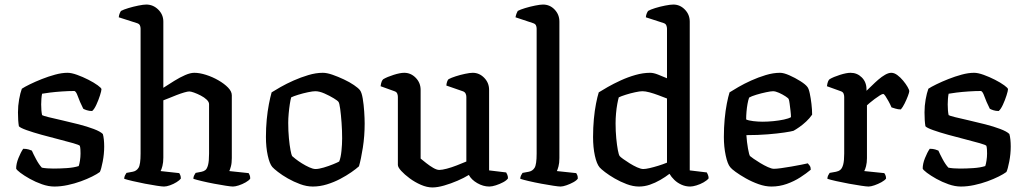

<svg xmlns="http://www.w3.org/2000/svg" viewBox="-20 -820 4515 844"><path d="M219 0Q193 0 164.5 -10Q136 -20 111 -34Q86 -48 69.5 -60.5Q53 -73 51 -79Q51 -100 61 -125Q71 -150 82 -166Q96 -166 106 -163Q116 -160 120 -158Q126 -144 138.5 -120.5Q151 -97 164 -83Q174 -81 187.5 -80Q201 -79 215 -79Q242 -79 273 -81Q304 -83 326 -90Q329 -98 331.5 -114Q334 -130 334 -145Q334 -153 333.5 -162.5Q333 -172 331 -179Q328 -183 302 -190.5Q276 -198 238.5 -207.5Q201 -217 163 -227.5Q125 -238 97 -248Q69 -258 63 -265Q61 -277 60 -292Q59 -307 59 -326Q59 -355 64 -383Q69 -411 76 -430Q88 -438 111.5 -449.5Q135 -461 164 -472.5Q193 -484 222.5 -492Q252 -500 277 -500Q294 -500 319 -491Q344 -482 368.5 -469.5Q393 -457 409.5 -445Q426 -433 426 -428Q426 -421 419.5 -400.5Q413 -380 403.5 -359.5Q394 -339 385 -332Q372 -332 361.5 -335.5Q351 -339 346 -342Q330 -374 322 -397Q314 -420 306 -420Q282 -420 252.5 -418Q223 -416 199 -413Q175 -410 165 -408Q163 -399 162 -385.5Q161 -372 161 -361Q161 -347 162 -335Q163 -323 165 -314Q169 -311 193.5 -305Q218 -299 253.5 -291Q289 -283 326 -273.5Q363 -264 392 -253Q421 -242 432 -231Q435 -221 436.5 -206.5Q438 -192 438 -176Q438 -143 431.5 -109.5Q425 -76 419 -64Q407 -55 385 -44Q363 -33 335.5 -23Q308 -13 277.5 -6.5Q247 0 219 0Z M701 0Q693 0 669.5 -3.5Q646 -7 617.5 -12.5Q589 -18 563.5 -24Q538 -30 526 -34Q526 -42 529.5 -49Q533 -56 536 -60L563 -65Q580 -68 589 -82.5Q598 -97 598 -145V-694Q598 -702 595 -708.5Q592 -715 583 -718L502 -744Q503 -754 506.5 -762Q510 -770 512 -772Q523 -778 544.5 -784.5Q566 -791 588.5 -795.5Q611 -800 623 -800Q653 -800 675.5 -778Q698 -756 698 -725V-434Q721 -449 746 -464.5Q771 -480 794 -490Q817 -500 834 -500Q857 -500 885.5 -491Q914 -482 940 -467Q966 -452 982.5 -435Q999 -418 999 -401V-125Q999 -103 995 -88.5Q991 -74 988 -68L1073 -59Q1075 -56 1077.5 -50Q1080 -44 1080 -35Q1075 -27 1060 -18.5Q1045 -10 1029.5 -5Q1014 0 1004 0Q996 0 973 -3.5Q950 -7 921 -12.5Q892 -18 867 -24Q842 -30 830 -34Q830 -42 833.5 -49Q837 -56 840 -60L866 -65Q876 -67 883 -72.5Q890 -78 894.5 -94.5Q899 -111 899 -145V-362Q899 -372 888.5 -382Q878 -392 862.5 -400Q847 -408 833 -413Q819 -418 812 -418Q805 -418 789.5 -413.5Q774 -409 756 -402Q738 -395 722.5 -388.5Q707 -382 698 -379V-127Q698 -106 694 -90.5Q690 -75 686 -68L768 -59Q770 -56 772.5 -50Q775 -44 775 -35Q770 -28 756.5 -19.5Q743 -11 727.5 -5.5Q712 0 701 0Z M1355 0Q1328 0 1299.5 -10.5Q1271 -21 1245.5 -35.5Q1220 -50 1201.5 -64.5Q1183 -79 1177 -86Q1165 -100 1157 -136.5Q1149 -173 1149 -218Q1149 -258 1152.5 -294.5Q1156 -331 1162 -362Q1168 -393 1174 -414Q1188 -423 1213.5 -437.5Q1239 -452 1270.5 -466Q1302 -480 1335.5 -490Q1369 -500 1399 -500Q1417 -500 1441.5 -491.5Q1466 -483 1491.5 -471Q1517 -459 1536 -446Q1555 -433 1562 -424Q1570 -414 1574.5 -387Q1579 -360 1581 -329.5Q1583 -299 1583 -277Q1583 -222 1575 -171Q1567 -120 1558 -89Q1546 -78 1524.5 -63Q1503 -48 1475.5 -33.5Q1448 -19 1417 -9.5Q1386 0 1355 0ZM1367 -77Q1381 -77 1403 -83.5Q1425 -90 1444.5 -98Q1464 -106 1471 -110Q1478 -127 1481 -156.5Q1484 -186 1484 -212Q1484 -245 1481.5 -280Q1479 -315 1475.5 -341Q1472 -367 1468 -372Q1465 -377 1447 -388Q1429 -399 1406.5 -409Q1384 -419 1366 -419Q1355 -419 1333.5 -414.5Q1312 -410 1291 -403.5Q1270 -397 1260 -392Q1257 -382 1254 -362.5Q1251 -343 1249 -321Q1247 -299 1247 -280Q1247 -244 1250 -212.5Q1253 -181 1257 -160Q1261 -139 1264 -134Q1267 -131 1279 -121.5Q1291 -112 1307 -102Q1323 -92 1339.5 -84.5Q1356 -77 1367 -77Z M1881 4Q1857 4 1830.5 -7.5Q1804 -19 1781 -36Q1758 -53 1743.5 -69Q1729 -85 1729 -95V-394Q1729 -402 1726 -409Q1723 -416 1714 -419L1653 -441Q1655 -455 1658 -462Q1661 -469 1665 -472Q1682 -482 1710.5 -491Q1739 -500 1757 -500Q1786 -500 1807.5 -478Q1829 -456 1829 -425V-123Q1840 -114 1854.5 -102.5Q1869 -91 1884.5 -82Q1900 -73 1911 -73Q1923 -73 1944 -78.5Q1965 -84 1988 -93Q2011 -102 2030 -110V-394Q2030 -402 2026.5 -409Q2023 -416 2014 -419L1942 -444Q1943 -455 1946 -462.5Q1949 -470 1952 -472Q1963 -478 1983 -484.5Q2003 -491 2024.5 -495.5Q2046 -500 2058 -500Q2087 -500 2108.5 -478Q2130 -456 2130 -425V-71L2205 -62Q2207 -59 2210 -52Q2213 -45 2213 -36Q2207 -27 2192 -19Q2177 -11 2160 -5.5Q2143 0 2131 0Q2104 0 2078 -15Q2052 -30 2041 -51Q2020 -38 1991 -25.5Q1962 -13 1932.5 -4.5Q1903 4 1881 4Z M2444 0Q2436 0 2412.5 -3.5Q2389 -7 2359.5 -12.5Q2330 -18 2304.5 -24Q2279 -30 2267 -34Q2267 -42 2270.5 -49Q2274 -56 2277 -60L2304 -65Q2321 -68 2330 -82.5Q2339 -97 2339 -145V-694Q2339 -702 2336 -708.5Q2333 -715 2324 -718L2246 -744Q2248 -754 2251 -761.5Q2254 -769 2256 -772Q2267 -778 2288.5 -784.5Q2310 -791 2332.5 -795.5Q2355 -800 2367 -800Q2397 -800 2418 -778Q2439 -756 2439 -725V-125Q2439 -103 2435 -88.5Q2431 -74 2428 -68L2513 -59Q2515 -56 2517.5 -50.5Q2520 -45 2520 -35Q2515 -27 2500.5 -19Q2486 -11 2470 -5.5Q2454 0 2444 0Z M2789 0Q2763 0 2735 -10.5Q2707 -21 2682 -35.5Q2657 -50 2639.5 -63.5Q2622 -77 2616 -84Q2603 -99 2595 -135.5Q2587 -172 2587 -218Q2587 -259 2590.5 -296.5Q2594 -334 2600 -364.5Q2606 -395 2612 -414Q2626 -423 2651.5 -437.5Q2677 -452 2708.5 -466.5Q2740 -481 2773.5 -490.5Q2807 -500 2838 -500Q2853 -500 2873 -492Q2893 -484 2912 -476V-694Q2912 -701 2909 -708.5Q2906 -716 2896 -719L2819 -744Q2820 -754 2823 -761Q2826 -768 2829 -772Q2839 -778 2860 -784.5Q2881 -791 2904 -795.5Q2927 -800 2940 -800Q2969 -800 2990.5 -778Q3012 -756 3012 -725V-71L3087 -62Q3089 -59 3092 -51.5Q3095 -44 3095 -36Q3088 -27 3073 -18.5Q3058 -10 3041.5 -5Q3025 0 3014 0Q2994 0 2976 -8Q2958 -16 2944.5 -29Q2931 -42 2923 -56Q2905 -42 2882.5 -29Q2860 -16 2836.5 -8Q2813 0 2789 0ZM2808 -77Q2818 -77 2835.5 -81Q2853 -85 2874 -91.5Q2895 -98 2912 -105V-387Q2894 -394 2874 -401.5Q2854 -409 2835.5 -414Q2817 -419 2804 -419Q2793 -419 2772 -414.5Q2751 -410 2730.5 -403.5Q2710 -397 2700 -392Q2697 -382 2693.5 -363Q2690 -344 2688 -321.5Q2686 -299 2686 -278Q2686 -243 2689 -212Q2692 -181 2696 -160Q2700 -139 2704 -134Q2707 -130 2719.5 -121Q2732 -112 2748 -102Q2764 -92 2780.5 -84.5Q2797 -77 2808 -77Z M3371 0Q3344 0 3314.5 -10.5Q3285 -21 3258.5 -36Q3232 -51 3213.5 -64.5Q3195 -78 3190 -85Q3178 -99 3170 -137Q3162 -175 3162 -218Q3162 -259 3165.5 -296.5Q3169 -334 3175 -364.5Q3181 -395 3187 -414Q3201 -423 3226 -437.5Q3251 -452 3282 -466Q3313 -480 3346 -490Q3379 -500 3409 -500Q3425 -500 3450 -489Q3475 -478 3498 -463.5Q3521 -449 3529 -438Q3535 -431 3539.5 -410Q3544 -389 3547 -363.5Q3550 -338 3550 -316Q3539 -300 3524 -286Q3509 -272 3494 -261.5Q3479 -251 3468 -245Q3458 -242 3428 -237.5Q3398 -233 3355 -229.5Q3312 -226 3261 -226Q3263 -195 3268 -167Q3273 -139 3277 -134Q3280 -131 3293 -122Q3306 -113 3322.5 -103Q3339 -93 3355.5 -85.5Q3372 -78 3382 -78Q3394 -78 3415 -81Q3436 -84 3459.5 -88Q3483 -92 3502.5 -96Q3522 -100 3531 -102Q3535 -98 3539.5 -91.5Q3544 -85 3544 -74Q3525 -58 3498 -40.5Q3471 -23 3438.5 -11.5Q3406 0 3371 0ZM3332 -285Q3355 -285 3380 -287.5Q3405 -290 3426 -294.5Q3447 -299 3457 -305Q3457 -316 3455 -333Q3453 -350 3451 -365Q3449 -380 3447 -384Q3446 -388 3433 -396.5Q3420 -405 3404.5 -412Q3389 -419 3378 -419Q3369 -419 3347.5 -414.5Q3326 -410 3304.5 -403.5Q3283 -397 3273 -391Q3269 -380 3266 -363.5Q3263 -347 3261.5 -329Q3260 -311 3260 -295Q3270 -290 3291.5 -287.5Q3313 -285 3332 -285Z M3798 0Q3790 0 3766 -3.5Q3742 -7 3712 -12.5Q3682 -18 3655.5 -24Q3629 -30 3617 -34Q3617 -42 3620.5 -49Q3624 -56 3627 -60L3655 -65Q3666 -67 3674 -73.5Q3682 -80 3686.5 -96.5Q3691 -113 3691 -145V-394Q3691 -402 3688 -409Q3685 -416 3676 -419L3615 -441Q3617 -455 3620 -462Q3623 -469 3627 -472Q3644 -482 3672.5 -491Q3701 -500 3719 -500Q3748 -500 3768.5 -479.5Q3789 -459 3789 -427V-421Q3799 -430 3812.5 -443.5Q3826 -457 3841 -470Q3856 -483 3871 -491.5Q3886 -500 3898 -500Q3911 -500 3924.5 -490Q3938 -480 3950 -465.5Q3962 -451 3969.5 -438Q3977 -425 3977 -419Q3977 -414 3971 -398Q3965 -382 3956.5 -365Q3948 -348 3940 -339Q3928 -339 3916.5 -342.5Q3905 -346 3899 -348Q3893 -362 3885.5 -375.5Q3878 -389 3872 -398Q3866 -407 3862 -407Q3858 -407 3847.5 -400.5Q3837 -394 3825 -385Q3813 -376 3803.5 -368Q3794 -360 3791 -357V-125Q3791 -105 3787 -89.5Q3783 -74 3779 -68L3867 -59Q3869 -57 3872 -50.5Q3875 -44 3875 -35Q3869 -27 3854.5 -19Q3840 -11 3824 -5.5Q3808 0 3798 0Z M4204 0Q4178 0 4149.5 -10Q4121 -20 4096 -34Q4071 -48 4054.5 -60.5Q4038 -73 4036 -79Q4036 -100 4046 -125Q4056 -150 4067 -166Q4081 -166 4091 -163Q4101 -160 4105 -158Q4111 -144 4123.5 -120.5Q4136 -97 4149 -83Q4159 -81 4172.5 -80Q4186 -79 4200 -79Q4227 -79 4258 -81Q4289 -83 4311 -90Q4314 -98 4316.5 -114Q4319 -130 4319 -145Q4319 -153 4318.5 -162.5Q4318 -172 4316 -179Q4313 -183 4287 -190.5Q4261 -198 4223.5 -207.5Q4186 -217 4148 -227.5Q4110 -238 4082 -248Q4054 -258 4048 -265Q4046 -277 4045 -292Q4044 -307 4044 -326Q4044 -355 4049 -383Q4054 -411 4061 -430Q4073 -438 4096.5 -449.5Q4120 -461 4149 -472.5Q4178 -484 4207.5 -492Q4237 -500 4262 -500Q4279 -500 4304 -491Q4329 -482 4353.5 -469.5Q4378 -457 4394.5 -445Q4411 -433 4411 -428Q4411 -421 4404.5 -400.5Q4398 -380 4388.5 -359.5Q4379 -339 4370 -332Q4357 -332 4346.5 -335.5Q4336 -339 4331 -342Q4315 -374 4307 -397Q4299 -420 4291 -420Q4267 -420 4237.5 -418Q4208 -416 4184 -413Q4160 -410 4150 -408Q4148 -399 4147 -385.5Q4146 -372 4146 -361Q4146 -347 4147 -335Q4148 -323 4150 -314Q4154 -311 4178.5 -305Q4203 -299 4238.5 -291Q4274 -283 4311 -273.5Q4348 -264 4377 -253Q4406 -242 4417 -231Q4420 -221 4421.5 -206.5Q4423 -192 4423 -176Q4423 -143 4416.5 -109.5Q4410 -76 4404 -64Q4392 -55 4370 -44Q4348 -33 4320.5 -23Q4293 -13 4262.5 -6.5Q4232 0 4204 0Z"/></svg>

Font: Texturina 12pt Medium
Style: Regular
Weight: 500
Designer: Guillermo Torres Carreño
Foundry: Omnibus-Type
Version: Version 1.002